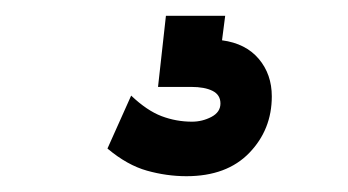

<svg xmlns="http://www.w3.org/2000/svg" viewBox="-20 -20 440 243"><path d="M216 203Q191 203 166 196Q141 189 116 168L146 101Q166 120 184.5 127Q203 134 223 134Q236 134 247.5 128Q259 122 259 111Q259 100 249 95Q239 90 222 90H180L190 0H265L261 31Q291 35 307.5 54.5Q324 74 324 102Q324 144 295.5 173.5Q267 203 216 203Z"/></svg>

Font: Inconsolata Condensed ExtraBold
Style: Regular
Weight: 800
Width: 3
Monospace: yes
Designer: Raph Levien, Cyreal, Brenton Simpson
Foundry: Raph Levien, Cyreal, Google
Version: Version 3.001; ttfautohint (v1.8.2.53-6de2)